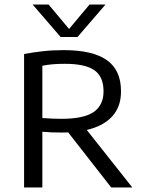

<svg xmlns="http://www.w3.org/2000/svg" viewBox="-20 -821 632 841"><path d="M85.5 0V-584.5Q123 -591.5 166.5 -596.5Q210 -601.5 258.5 -601.5Q385.5 -601.5 447.8 -557.8Q510 -514 510 -422Q510.5 -362 480.2 -321.8Q450 -281.5 391.8 -261Q333.5 -240.5 249 -240.5Q227 -240.5 206.2 -241.2Q185.5 -242 165.5 -244V0ZM467 0 249 -279H338.5L559.5 0ZM249 -300.5Q346.5 -300.5 390 -330.2Q433.5 -360 433.5 -421Q433.5 -485.5 393.2 -513.5Q353 -541.5 264 -541.5Q234.5 -541.5 211.2 -539.5Q188 -537.5 165.5 -533V-304Q189 -302.5 206.5 -301.5Q224 -300.5 249 -300.5ZM245.5 -659 123 -801H193L291 -684H274L372 -801H442L319.5 -659Z"/></svg>

Font: Encode Sans SC
Style: Regular
Weight: 400
Version: Version 3.002